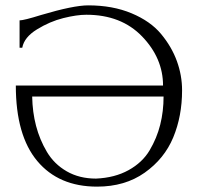

<svg xmlns="http://www.w3.org/2000/svg" viewBox="-20 -688 740 716"><path d="M659 -351Q659 -255 626 -175.5Q593 -96 519.5 -44Q446 8 342 8Q199 8 119 -87.5Q39 -183 39 -369H588Q588 -471 510 -552Q432 -633 302 -633Q266 -633 216 -620.5Q166 -608 118 -578.5Q70 -549 63 -510H53V-612Q69 -612 133 -632Q254 -668 309 -668Q400 -668 470.5 -638.5Q541 -609 580.5 -561.5Q620 -514 639.5 -460.5Q659 -407 659 -351ZM338 -22Q408 -25 459.5 -53.5Q511 -82 538 -127.5Q565 -173 577.5 -223Q590 -273 590 -328H100Q101 -270 114.5 -218.5Q128 -167 155 -121.5Q182 -76 229 -49Q276 -22 338 -22Z"/></svg>

Font: Forum
Style: Regular
Weight: 400
Designer: Denis Masharov
Foundry: Denis Masharov
Version: Version 1.000